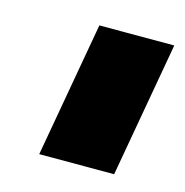

<svg xmlns="http://www.w3.org/2000/svg" viewBox="-59 -731 397 411"><g transform="rotate(15 140.0 -525.0)"><path d="M61 -375.5 114 -675H280L227 -375.5Z"/></g></svg>

Font: Anybody UltraExpanded ExtraBold
Style: Italic
Weight: 800
Width: 9
Italic angle: -10°
Designer: Tyler Finck
Foundry: Etcetera Type Company
Version: Version 1.010; ttfautohint (v1.8.3) -l 8 -r 50 -G 200 -x 14 